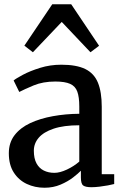

<svg xmlns="http://www.w3.org/2000/svg" viewBox="-20 -871 579 902"><path d="M189 11Q144 11 106 -6.8Q68 -24.5 44.8 -60.5Q21.5 -96.5 21.5 -151Q21.5 -201 48.5 -236Q75.5 -271 122.2 -292.8Q169 -314.5 228.5 -325.2Q288 -336 352.5 -336.5V-371Q352.5 -415 343.2 -440.5Q334 -466 309.5 -477Q285 -488 240 -488Q182 -488 138.2 -469.8Q94.5 -451.5 70.5 -439L44 -493Q54.5 -502 87.8 -519.8Q121 -537.5 168.2 -552.2Q215.5 -567 268 -567Q339 -567 380.5 -546.8Q422 -526.5 440 -482.8Q458 -439 458 -369.5V-52.5H516.5V-6.5Q505.5 -3.5 486.8 0Q468 3.5 447.2 6Q426.5 8.5 409.5 8.5Q382 8.5 371 0.5Q360 -7.5 360 -37.5V-69Q347.5 -56 323.2 -37.2Q299 -18.5 264.8 -3.8Q230.5 11 189 11ZM235.5 -59Q261.5 -59 294.5 -74.5Q327.5 -90 352.5 -112V-282.5Q279.5 -282.5 232 -266.5Q184.5 -250.5 161.8 -223.8Q139 -197 139 -163Q139 -126.5 151.5 -103.5Q164 -80.5 185.8 -69.8Q207.5 -59 235.5 -59ZM134.5 -625.5 94.5 -656.5 225.5 -851H314.5L445.5 -656L405 -625.5L270 -768Z"/></svg>

Font: Merriweather Medium
Style: Regular
Weight: 500
Version: Version 2.100